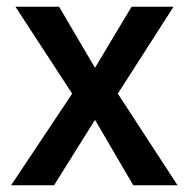

<svg xmlns="http://www.w3.org/2000/svg" viewBox="-20 -552 566 572"><path d="M26 -532H156L263 -350L372 -532H497L331 -273L509 0H377L263 -195L141 0H13L195 -273Z"/></svg>

Font: Steamflix Grotesk
Style: Regular
Weight: 400
Designer: Julieta Ulanovsky
Foundry: Julieta Ulanovsky
Version: Version 4.000;PS 004.000;hotconv 1.0.88;makeotf.lib2.5.64775